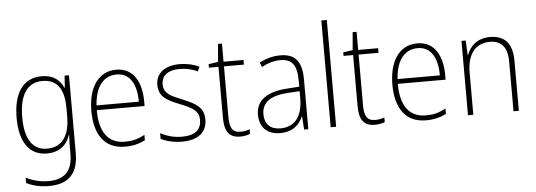

<svg xmlns="http://www.w3.org/2000/svg" viewBox="-58 -940 3799 1361"><g transform="rotate(-5 1841.0 -259.5)"><path d="M256 -539C121 -539 53 -434 53 -260C53 -81 125 10 246 10C330 10 387 -33 411 -106H414C411 -71 411 -44 411 -12V27C411 142 360 206 241 206C177 206 124 190 80 167V206C123 227 174 241 241 241C389 241 449 160 449 24V-529H418L412 -444H409C384 -499 339 -539 256 -539ZM258 -505C372 -505 411 -420 411 -299V-239C411 -130 375 -24 250 -24C148 -24 93 -104 93 -260C93 -412 144 -505 258 -505Z M786 -539C652 -539 585 -421 585 -262C585 -99 653 10 801 10C858 10 901 -1 945 -23V-61C893 -34 856 -25 802 -25C685 -25 623 -110 624 -265H964V-297C964 -431 911 -539 786 -539ZM786 -505C883 -505 927 -418 926 -299H625C634 -435 694 -505 786 -505Z M1385 -133C1385 -227 1314 -254 1233 -289C1155 -321 1105 -340 1105 -407C1105 -471 1154 -505 1234 -505C1280 -505 1328 -494 1361 -476L1376 -509C1338 -527 1290 -539 1235 -539C1130 -539 1067 -487 1067 -407C1067 -317 1131 -290 1216 -256C1295 -224 1347 -201 1347 -133C1347 -65 1305 -25 1208 -25C1153 -25 1100 -40 1057 -64V-23C1091 -6 1144 10 1208 10C1325 10 1385 -44 1385 -133Z M1626 -24C1567 -24 1549 -62 1549 -135V-496H1691V-529H1549V-658H1521L1510 -531L1442 -521V-496H1510V-133C1510 -39 1540 10 1621 10C1651 10 1673 4 1692 -3V-36C1674 -29 1652 -24 1626 -24Z M1953 -539C1900 -539 1849 -524 1804 -501L1817 -468C1865 -494 1908 -505 1951 -505C2031 -505 2068 -462 2068 -349V-306L1982 -300C1840 -291 1759 -238 1759 -133C1759 -49 1808 10 1905 10C1997 10 2042 -37 2068 -94H2070L2076 0H2106V-355C2106 -484 2057 -539 1953 -539ZM1985 -269 2068 -274V-219C2067 -101 2017 -23 1910 -23C1839 -23 1798 -63 1798 -133C1798 -220 1865 -262 1985 -269Z M2304 0V-760H2265V0Z M2584 -24C2525 -24 2507 -62 2507 -135V-496H2649V-529H2507V-658H2479L2468 -531L2400 -521V-496H2468V-133C2468 -39 2498 10 2579 10C2609 10 2631 4 2650 -3V-36C2632 -29 2610 -24 2584 -24Z M2928 -539C2794 -539 2727 -421 2727 -262C2727 -99 2795 10 2943 10C3000 10 3043 -1 3087 -23V-61C3035 -34 2998 -25 2944 -25C2827 -25 2765 -110 2766 -265H3106V-297C3106 -431 3053 -539 2928 -539ZM2928 -505C3025 -505 3069 -418 3068 -299H2767C2776 -435 2836 -505 2928 -505Z M3445 -539C3353 -539 3302 -485 3280 -426H3277L3272 -529H3242V0H3280V-300C3280 -438 3344 -505 3442 -505C3521 -505 3566 -458 3566 -351V0H3604V-356C3604 -482 3547 -539 3445 -539Z"/></g></svg>

Font: Noto Sans Thai SemCond ExtLt
Style: Regular
Weight: 200
Width: 4
Designer: Monotype Design Team
Foundry: Monotype Imaging Inc.
Version: Version 2.002